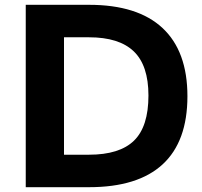

<svg xmlns="http://www.w3.org/2000/svg" viewBox="-20 -778 840 798"><path d="M759 -378Q759 -190 656 -95Q553 0 350 0H87V-758H350Q552 -758 655.5 -661.5Q759 -565 759 -378ZM350 -623H246V-135H350Q477 -135 537 -193.5Q597 -252 597 -381Q597 -506 536 -564.5Q475 -623 350 -623Z"/></svg>

Font: Biryani ExtraBold
Style: Regular
Weight: 800
Designer: Dan Reynolds and Mathieu Reguer
Foundry: Dan Reynolds and Mathieu Reguer
Version: Version 1.004; ttfautohint (v1.1) -l 5 -r 5 -G 72 -x 0 -D la